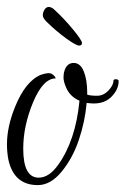

<svg xmlns="http://www.w3.org/2000/svg" viewBox="-49 -537 383 557"><path d="M108 -509.6Q136.8 -483.2 162.8 -451.6Q188.8 -420 188.8 -412.4Q188.8 -404.8 180.4 -404.8Q172 -404.8 144 -424.8Q116 -444.8 86.4 -473.6Q75.2 -484.8 75.2 -492.8Q75.2 -500.8 80 -508.8Q84.8 -516.8 92.4 -516.8Q100 -516.8 108 -509.6ZM18.4 -105.6Q18.4 -21.6 63.2 -21.6Q93.6 -21.6 120 -59.2Q170.4 -129.6 181.6 -244.8Q153.6 -256.8 142.4 -284Q135.2 -300.8 135.2 -312.4Q135.2 -324 138.4 -332.8Q145.6 -354.4 164.8 -354.4Q184 -354.4 194 -330Q204 -305.6 204 -268Q204 -265.6 204 -262.4Q213.6 -259.2 232.4 -259.2Q251.2 -259.2 265.6 -274.4Q280 -289.6 280 -302.4Q280 -305.6 284 -306.8Q288 -308 291.6 -306.4Q295.2 -304.8 295.2 -301.6Q295.2 -278.4 275.6 -257.6Q256 -236.8 223.2 -236.8Q215.2 -236.8 202.4 -238.4Q197.6 -184 179.6 -130.8Q161.6 -77.6 129.6 -38.8Q97.6 0 60.8 0Q-8.8 0 -24.8 -74.4Q-28.8 -96 -28.8 -118.4Q-28.8 -168.8 -5.6 -226.4Q24.8 -301.6 69.6 -320Q92.8 -328 101.6 -322.4Q110.4 -316.8 112.8 -309.6Q76 -309.6 47.2 -240.8Q18.4 -172 18.4 -105.6Z"/></svg>

Font: Rouge Script
Style: Regular
Weight: 400
Designer: Sabrina Mariela Lopez
Foundry: Typesenses
Version: Version 1.003